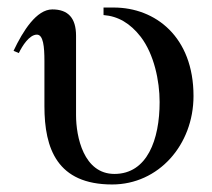

<svg xmlns="http://www.w3.org/2000/svg" viewBox="-20 -480 564 510"><path d="M255 -460V-440C294 -437 326 -418 354 -382C389 -336 404 -266 404 -209C404 -109 371 -18 284 -18C202 -18 182 -117 182 -174V-385C182 -432 161 -455 119 -455C77 -455 41 -398 16 -345L30 -339C39 -358 58 -388 78 -388C95 -388 98 -356 98 -318V-198C98 -85 132 10 278 10C401 10 494 -95 494 -225C494 -382 393 -460 282 -460Z"/></svg>

Font: STIX Math
Style: Regular
Weight: 400
Designer: MicroPress Inc., with final additions and corrections provided by Coen Hoffman, Elsevier (retired)
Version: Version 1.1.0